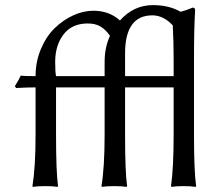

<svg xmlns="http://www.w3.org/2000/svg" viewBox="-20 -728 845 751"><path d="M119.1 -430.2Q119.1 -486.8 139.9 -536.1Q160.6 -585.4 193.4 -617.4Q226.1 -649.4 265.9 -667.7Q305.7 -686 345.2 -686Q407.2 -686 449.2 -647.9Q502.9 -708 578.1 -708Q641.1 -708 686 -682.1Q702.6 -685.5 733.9 -698.2Q743.2 -698.2 743.2 -688Q738.8 -617.2 738.8 -499V-200.2Q738.8 -60.5 747.1 0L745.1 2.9Q726.6 0 698.2 0Q668.9 0 650.9 2.9L648.9 0Q659.2 -71.3 659.2 -201.2V-386.2H469.2V-199.2Q469.2 -57.1 477.1 0L475.1 2.9Q457 0 426.8 0Q397.5 0 378.9 2.9L377 0Q389.2 -75.2 389.2 -200.2V-386.2H199.2V-199.2Q199.2 -57.1 207 0L205.1 2.9Q186.5 0 157.2 0Q127 0 108.9 2.9L106.9 0Q119.1 -75.2 119.1 -200.2V-386.2Q87.9 -386.2 43 -383.8L38.1 -391.1Q54.2 -416 61 -432.1Q74.2 -430.2 119.1 -430.2ZM659.2 -430.2V-493.2Q659.2 -562.5 655.8 -628.9Q618.7 -668 576.2 -668Q469.2 -668 469.2 -519V-430.2ZM389.2 -485.8Q389.2 -542.5 410.2 -587.9Q393.6 -611.8 373.5 -624Q353.5 -636.2 323.2 -636.2Q261.2 -636.2 228.5 -593.3Q195.8 -550.3 195.8 -485.8Q195.8 -446.8 199.2 -430.2H389.2Z"/></svg>

Font: Linear Smooth
Style: Regular
Weight: 400
Designer: Philipp H. Poll, Flanker
Foundry: Philipp H. Poll, reworked by Flanker
Version: Version 1.061 | FøM Fix